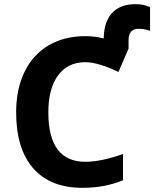

<svg xmlns="http://www.w3.org/2000/svg" viewBox="-20 -899 746 929"><path d="M393.1 -598.1Q307.6 -598.1 260.7 -533.9Q213.9 -469.7 213.9 -355Q213.9 -116.2 393.1 -116.2Q468.3 -116.2 575.2 -153.8V-26.9Q487.3 9.8 378.9 9.8Q223.1 9.8 140.6 -84.7Q58.1 -179.2 58.1 -356Q58.1 -467.3 98.6 -551Q139.2 -634.8 215.1 -679.4Q291 -724.1 393.1 -724.1Q439.5 -724.1 481.9 -712.9Q482.9 -793.5 522.2 -836.2Q561.5 -878.9 636.2 -878.9Q677.2 -878.9 706.1 -863.8V-750Q678.2 -759.8 650.9 -759.8Q602.1 -759.8 602.1 -704.1V-664.1L553.2 -550.8Q453.6 -598.1 393.1 -598.1Z"/></svg>

Font: NotoSans-Bold
Style: Bold
Weight: 700
Designer: Monotype Design team
Foundry: Monotype Imaging Inc.
Version: Version 1.04